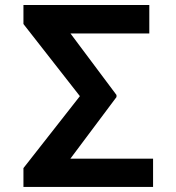

<svg xmlns="http://www.w3.org/2000/svg" viewBox="-20 -740 698 760"><path d="M571 -720.2V-607.6H258.9L441.1 -364V-355.8L258.5 -111.9H585.9V0H72.8V-74.6L296.2 -359.4L72.8 -644.9V-720.2Z"/></svg>

Font: Inter P Semi Bold
Style: Regular
Weight: 600
Designer: Rasmus Andersson
Foundry: rsms
Version: Version 3.018;git-588b23468